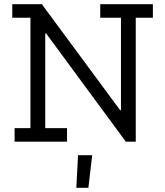

<svg xmlns="http://www.w3.org/2000/svg" viewBox="-20 -670 778 908"><path d="M703 -586H622V0H575L198 -512H194V-64H297V0H49V-64H124V-586H38V-650H178L548 -149H552V-586H454V-650H703ZM416 64 398 218H341L349 64Z"/></svg>

Font: Zilla Slab
Style: Regular
Weight: 400
Designer: Typotheque.com
Foundry: Typotheque type foundry
Version: Version 1.1; 2017; ttfautohint (v1.6)